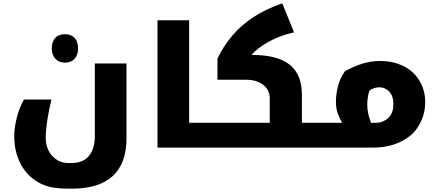

<svg xmlns="http://www.w3.org/2000/svg" viewBox="-20 -881 2609 1146"><path d="M368 -507Q332 -507 310.5 -530.5Q289 -554 289 -592Q289 -632 309.5 -654.5Q330 -677 368 -677Q404 -677 425 -655Q446 -633 446 -592Q446 -552 424.5 -529.5Q403 -507 368 -507Z M384 245Q341 245 301 239Q261 233 227 217Q148 179 106.5 103.5Q65 28 65 -66Q65 -121 81 -181.5Q97 -242 123 -287H287Q272 -227 262.5 -164.5Q253 -102 253 -60Q253 7 291.5 49.5Q330 92 388 92H406Q477 92 511.5 49Q546 6 546 -67V-502H735V-56Q735 95 652.5 170Q570 245 410 245Z M1229 -148Q1234 -148 1234 -144V-5Q1234 0 1229 0H920V-760H1109V-148Z M1219 0Q1214 0 1214 -5V-144Q1214 -148 1219 -148H1590V-294Q1590 -344 1551 -374.5Q1512 -405 1448 -405H1278V-531Q1296 -570 1318.5 -604Q1341 -638 1367 -669Q1420 -731 1493 -779Q1566 -827 1665 -861L1735 -688Q1651 -669 1584 -632Q1517 -595 1481 -553H1486Q1636 -553 1709 -495Q1782 -437 1782 -315V-148H1912Q1917 -148 1917 -144V-5Q1917 0 1912 0Z M1902 0Q1897 0 1897 -5V-144Q1897 -148 1902 -148H2022Q2008 -171 1996.5 -202.5Q1985 -234 1985 -274Q1985 -315 1996.5 -364Q2008 -413 2039 -456Q2091 -485 2143 -501Q2195 -517 2248 -517Q2326 -517 2387 -487Q2449 -457 2483.5 -399.5Q2518 -342 2518 -271Q2518 -231 2507 -193.5Q2496 -156 2471 -118Q2437 -66 2367 -33Q2297 0 2205 0ZM2172 -258Q2172 -228 2178.5 -199.5Q2185 -171 2195 -148H2225Q2264 -148 2296 -175.5Q2328 -203 2328 -261Q2328 -308 2303.5 -334Q2279 -360 2245 -360Q2230 -360 2214.5 -355.5Q2199 -351 2185 -340Q2178 -320 2175 -297.5Q2172 -275 2172 -258Z"/></svg>

Font: Noto Kufi Arabic Black
Style: Regular
Weight: 900
Designer: Monotype Design Team, David Williams, Khaled Hosny
Foundry: Google LLC
Version: Version 2.109; ttfautohint (v1.8.4.7-5d5b)